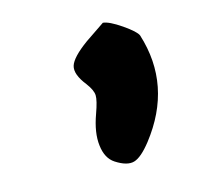

<svg xmlns="http://www.w3.org/2000/svg" viewBox="-44 -198 377 360"><g transform="rotate(-10 144.0 -18.0)"><path d="M104.7 -82.5C102.5 -71.9 108.4 -59.1 122.5 -44.2C130.4 -35.4 134.8 -27.7 135.7 -21.1C136.6 -14.5 134.8 -2.8 130.4 13.8C124.3 36.7 122.9 56.5 126.5 73.2C129.9 89.9 137.4 101.4 148.9 107.5C163.8 115.4 175.9 117.6 185.2 114.1C194.4 110.6 204.7 100.1 216.2 82.5C258.4 17.4 265.4 -49 237.3 -116.8C234.6 -122.1 225.2 -129.3 208.9 -138.6C192.6 -147.8 180.5 -152.4 172.6 -152.4L137 -123.4C117.7 -106.6 106.9 -93 104.7 -82.5Z"/></g></svg>

Font: Beth Ellen
Style: Regular
Weight: 400
Version: Version 1.015;Fontself Maker 2.1.2